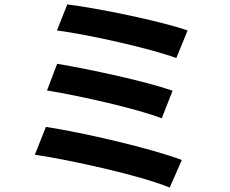

<svg xmlns="http://www.w3.org/2000/svg" viewBox="-20 -803 1040 870"><path d="M285 -783 238 -665C379 -647 663 -583 779 -540L830 -665C704 -709 416 -767 285 -783ZM239 -514 193 -393C342 -369 598 -311 713 -267L762 -392C636 -436 382 -490 239 -514ZM188 -228 138 -102C298 -78 614 -9 749 47L804 -78C667 -130 359 -202 188 -228Z"/></svg>

Font: Noto Sans CJK JP Bold
Style: Regular
Weight: 700
Designer: Ryoko NISHIZUKA (kana & ideographs); Paul D. Hunt (Latin, Greek & Cyrillic); Wenlong ZHANG (bopomofo); Sandoll Communica
Foundry: Adobe Systems Incorporated
Version: Version 1.004;PS 1.004;hotconv 1.0.82;makeotf.lib2.5.63406